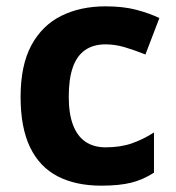

<svg xmlns="http://www.w3.org/2000/svg" viewBox="-20 -576 554 606"><path d="M300 10Q219 10 162 -19.5Q105 -49 75 -111Q45 -173 45 -270Q45 -370 79 -433Q113 -496 173.5 -526Q234 -556 313 -556Q369 -556 410.5 -545Q452 -534 483 -519L439 -404Q404 -418 373.5 -427Q343 -436 313 -436Q274 -436 248 -417.5Q222 -399 209.5 -362.5Q197 -326 197 -271Q197 -217 210.5 -181.5Q224 -146 250 -128.5Q276 -111 313 -111Q360 -111 396 -123.5Q432 -136 466 -158V-31Q432 -9 394.5 0.5Q357 10 300 10Z"/></svg>

Font: Noto Sans Myanmar
Style: Regular
Weight: 400
Designer: Monotype Design Team
Foundry: Monotype Imaging Inc.
Version: Version 2.107